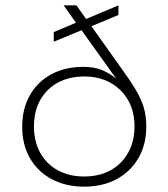

<svg xmlns="http://www.w3.org/2000/svg" viewBox="-20 -688 630 718"><path d="M295 10Q226 10 173.5 -18Q121 -46 92 -96.5Q63 -147 63 -214Q63 -281 91.5 -331.5Q120 -382 171.5 -410Q223 -438 292 -438Q335 -438 365 -424.5Q395 -411 415 -393L285 -575L181 -532V-568L264 -603L218 -668H266L302 -617L423 -668V-632L322 -590L432 -435Q467 -387 487.5 -352.5Q508 -318 517.5 -286.5Q527 -255 527 -214Q527 -147 497.5 -96.5Q468 -46 416 -18Q364 10 295 10ZM295 -28Q351 -28 393 -51Q435 -74 459 -116.5Q483 -159 483 -215Q483 -272 459 -313.5Q435 -355 393 -378.5Q351 -402 295 -402Q239 -402 196.5 -379Q154 -356 130.5 -314Q107 -272 107 -215Q107 -159 130.5 -116.5Q154 -74 196.5 -51Q239 -28 295 -28Z"/></svg>

Font: Gantari ExtraLight
Style: Regular
Weight: 250
Designer: Anugrah Pasau
Foundry: Lafontype
Version: Version 1.000